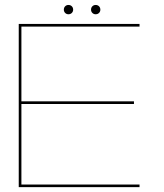

<svg xmlns="http://www.w3.org/2000/svg" viewBox="-20 -774 678 794"><path d="M57.5 0V-675H557V-664H68.5V-355H534V-344H68.5V-11H557V0ZM375.5 -715Q367.5 -715 362 -720.5Q356.5 -726 356.5 -734Q356.5 -742.5 362 -748Q367.5 -753.5 375.5 -753.5Q384 -753.5 389.5 -748Q395 -742.5 395 -734Q395 -726 389.5 -720.5Q384 -715 375.5 -715ZM263 -715Q255 -715 249.5 -720.5Q244 -726 244 -734Q244 -742.5 249.5 -748Q255 -753.5 263 -753.5Q271.5 -753.5 277 -748Q282.5 -742.5 282.5 -734Q282.5 -726 277 -720.5Q271.5 -715 263 -715Z"/></svg>

Font: Anybody ExtraExpanded Thin
Style: Regular
Weight: 100
Width: 8
Designer: Tyler Finck
Foundry: Etcetera Type Company
Version: Version 1.010; ttfautohint (v1.8.3) -l 8 -r 50 -G 200 -x 14 